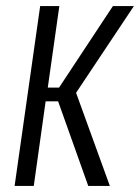

<svg xmlns="http://www.w3.org/2000/svg" viewBox="-20 -611 460 631"><path d="M28 0 112 -591H175L137 -323H174L351 -591H420L230 -306L341 0H270L171 -278H130L91 0Z"/></svg>

Font: Alumni Sans
Style: Italic
Weight: 400
Italic angle: -8°
Version: Version 1.016